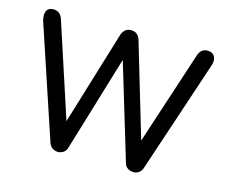

<svg xmlns="http://www.w3.org/2000/svg" viewBox="-83 -658 905 769"><g transform="rotate(15 370.0 -273.5)"><path d="M214 0Q201 0 191 -7Q181 -14 177 -25L21 -493Q15 -518 22 -532.5Q29 -547 50 -547Q63 -547 73 -540Q83 -533 88 -518L227 -93H205L334 -517Q338 -530 347.5 -538.5Q357 -547 372 -547Q387 -547 396.5 -539Q406 -531 410 -517L533 -103H516L652 -518Q662 -547 689 -547Q711 -547 719 -530.5Q727 -514 719 -493L563 -25Q559 -14 549.5 -7Q540 0 527 0Q514 0 503.5 -7Q493 -14 490 -25L364 -443H376L250 -25Q246 -13 236 -6.5Q226 0 214 0Z"/></g></svg>

Font: Comfortaa
Style: Regular
Weight: 400
Designer: Johan Aakerlund
Foundry: Johan Aakerlund
Version: Version 3.104; ttfautohint (v1.8.1.43-b0c9)